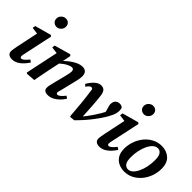

<svg xmlns="http://www.w3.org/2000/svg" viewBox="25 -1337 2000 2000"><g transform="rotate(45 1024.5 -337.5)"><path d="M69 -42Q69 -58 73 -79Q77 -100 81 -124L135 -381L154 -360L57 -373L62 -405L242 -455L257 -444L189 -126Q185 -112 183.5 -101Q182 -90 182 -82Q182 -72 187 -67Q192 -62 199 -62Q225 -62 273 -123L299 -104Q280 -75 255.5 -48.5Q231 -22 200.5 -5Q170 12 132 12Q105 12 87 -1.5Q69 -15 69 -42ZM225 -555Q200 -555 181.5 -571.5Q163 -588 163 -617Q163 -646 184.5 -666.5Q206 -687 233 -687Q260 -687 277 -670.5Q294 -654 294 -626Q294 -597 273 -576Q252 -555 225 -555Z M601 -38Q601 -57 606 -76.5Q611 -96 616 -119L653 -265Q658 -288 662 -307Q666 -326 666 -339Q666 -372 638 -372Q616 -372 581.5 -353.5Q547 -335 504 -296L506 -334Q556 -387 611 -421Q666 -455 713 -455Q743 -455 761.5 -437Q780 -419 780 -382Q780 -363 776 -342Q772 -321 767 -299L725 -126Q721 -110 717.5 -99.5Q714 -89 714 -81Q714 -62 731 -62Q759 -62 806 -123L832 -104Q814 -75 788 -48.5Q762 -22 730 -5Q698 12 661 12Q601 12 601 -38ZM453 0 355 7 343 -1 423 -380 460 -359 345 -373 350 -405 527 -455 542 -443 519 -328 491 -195Q481 -146 471.5 -98Q462 -50 453 0Z M984 0Q977 -95 969 -176.5Q961 -258 950 -334Q949 -357 942.5 -363Q936 -369 927 -369Q917 -369 906 -360Q895 -351 878 -327L856 -347Q921 -455 987 -455Q1020 -455 1036.5 -434.5Q1053 -414 1058 -371Q1066 -303 1071 -224.5Q1076 -146 1080 -69L1062 -68Q1112 -129 1150 -185.5Q1188 -242 1224 -310Q1228 -318 1231.5 -326Q1235 -334 1239 -342L1224 -250L1205 -323Q1201 -339 1196 -354.5Q1191 -370 1191 -383Q1191 -421 1210 -439Q1229 -457 1258 -457Q1271 -457 1281.5 -453Q1292 -449 1298 -444Q1303 -436 1305 -426.5Q1307 -417 1307 -399Q1307 -381 1301 -356.5Q1295 -332 1266 -280Q1232 -219 1173.5 -144Q1115 -69 1044 1L993 7Z M1356 -42Q1356 -58 1360 -79Q1364 -100 1368 -124L1422 -381L1441 -360L1344 -373L1349 -405L1529 -455L1544 -444L1476 -126Q1472 -112 1470.5 -101Q1469 -90 1469 -82Q1469 -72 1474 -67Q1479 -62 1486 -62Q1512 -62 1560 -123L1586 -104Q1567 -75 1542.5 -48.5Q1518 -22 1487.5 -5Q1457 12 1419 12Q1392 12 1374 -1.5Q1356 -15 1356 -42ZM1512 -555Q1487 -555 1468.5 -571.5Q1450 -588 1450 -617Q1450 -646 1471.5 -666.5Q1493 -687 1520 -687Q1547 -687 1564 -670.5Q1581 -654 1581 -626Q1581 -597 1560 -576Q1539 -555 1512 -555Z M1789 12Q1742 12 1703.5 -6.5Q1665 -25 1642.5 -62.5Q1620 -100 1620 -157Q1620 -216 1640 -270Q1660 -324 1695 -365.5Q1730 -407 1777 -431Q1824 -455 1878 -455Q1950 -455 1997.5 -412.5Q2045 -370 2045 -284Q2045 -226 2025.5 -172.5Q2006 -119 1971 -77.5Q1936 -36 1889.5 -12Q1843 12 1789 12ZM1800 -32Q1830 -32 1854 -55Q1878 -78 1896 -116.5Q1914 -155 1923.5 -202Q1933 -249 1933 -297Q1933 -359 1914.5 -384Q1896 -409 1867 -409Q1838 -409 1813 -386.5Q1788 -364 1770 -326Q1752 -288 1742 -241Q1732 -194 1732 -146Q1732 -82 1751.5 -57Q1771 -32 1800 -32Z"/></g></svg>

Font: Lisu Bosa Black
Style: Italic
Weight: 900
Italic angle: -19°
Designer: David Morse, Annie Olsen, Victor Gaultney, Frank Grießhammer (Latin)
Foundry: SIL International
Version: Version 2.000